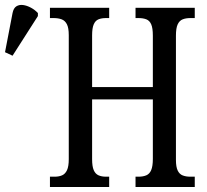

<svg xmlns="http://www.w3.org/2000/svg" viewBox="-30 -745 824 765"><path d="M169 0V-41H188Q205 -41 217.5 -46.5Q230 -52 237 -67Q244 -82 244 -111V-605Q244 -634 236.5 -648.5Q229 -663 215.5 -668Q202 -673 184 -673H169V-714H405V-673H392Q375 -673 362.5 -668Q350 -663 343.5 -648Q337 -633 337 -604V-398H579V-603Q579 -633 572.5 -648Q566 -663 553 -668Q540 -673 522 -673H510V-714H746V-673H728Q711 -673 698 -668Q685 -663 678 -648Q671 -633 671 -603V-108Q671 -80 678 -65.5Q685 -51 698 -46Q711 -41 728 -41H746V0H510V-41H522Q540 -41 553 -46.5Q566 -52 572.5 -67.5Q579 -83 579 -112V-349H337V-111Q337 -82 343.5 -67Q350 -52 362.5 -46.5Q375 -41 392 -41H405V0ZM20 -523 -10 -537 20 -693Q24 -713 35.5 -720Q47 -727 62 -725Q77 -723 93 -714.5Q109 -706 121 -693V-681Z"/></svg>

Font: Noto Serif ExtraCondensed
Style: Regular
Weight: 400
Width: 2
Designer: Monotype Design Team
Foundry: Monotype Imaging Inc.
Version: Version 2.013